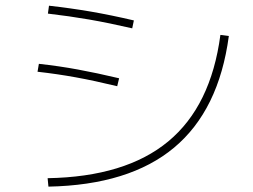

<svg xmlns="http://www.w3.org/2000/svg" viewBox="-20 -703 904 687"><path d="M768.6 -578.1 798.8 -574.2Q763.2 -308.6 603 -174.8Q442.9 -41 153.3 -35.2L150.4 -65.4Q429.2 -70.3 582 -197Q734.9 -323.7 768.6 -578.1ZM114.3 -446.3 119.1 -474.6Q190.9 -466.8 258.5 -454.3Q326.2 -441.9 406.2 -422.9L399.4 -394.5Q318.4 -414.1 251.2 -426.3Q184.1 -438.5 114.3 -446.3ZM151.4 -654.3 155.3 -682.6Q233.4 -673.8 305.7 -661.4Q377.9 -648.9 459 -629.9L453.1 -601.6Q371.1 -620.6 299.3 -633.1Q227.5 -645.5 151.4 -654.3Z"/></svg>

Font: Pretendard GOV Thin
Style: Regular
Weight: 100
Designer: Base glyphs from Inter by Rasmus Andersson; Hangeul glyphs from Noto Sans CJK(Source Han Sans) by Jang Soo-young and Kan
Foundry: Kil Hyung-jin
Version: Version 1.309